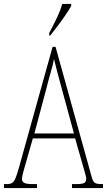

<svg xmlns="http://www.w3.org/2000/svg" viewBox="-22 -951 541 971"><path d="M-2 0V-20H13Q30 -20 39.5 -26Q49 -32 56.5 -50Q64 -68 74 -104L244 -714H259L442 -55Q448 -33 457.5 -26.5Q467 -20 492 -20H499V0H342V-20H362Q395 -20 404.5 -26Q414 -32 414 -48Q414 -56 408.5 -74Q403 -92 398 -111L358 -251H144L109 -128Q103 -108 96 -82.5Q89 -57 89 -46Q89 -33 100 -26.5Q111 -20 143 -20H165V0ZM152 -276H352L293 -493Q277 -551 267 -589.5Q257 -628 251 -653Q247 -628 236 -590.5Q225 -553 214 -509ZM227 -784Q250 -828 266.5 -862.5Q283 -897 293 -931H338V-921Q329 -904 311 -877.5Q293 -851 272 -823Q251 -795 232 -771H227Z"/></svg>

Font: Noto Serif Khmer ExtraCondensed Thin
Style: Regular
Weight: 100
Width: 2
Designer: Danh Hong and the Monotype Design Team
Foundry: Monotype Imaging Inc.
Version: Version 2.004; ttfautohint (v1.8.4.7-5d5b)